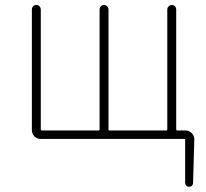

<svg xmlns="http://www.w3.org/2000/svg" viewBox="-20 -545 812 756"><path d="M673.8 -36.1Q673.8 -31.2 678.7 -31.2H710Q724.6 -31.2 734.9 -21Q745.1 -10.7 745.1 2.9L740.2 174.8Q740.2 181.6 735.8 186Q731.4 190.4 724.6 190.4Q717.8 190.4 713.4 186Q709 181.6 709 174.8V5.9Q709 2 705.1 2H139.6Q125 2 115.2 -8.3Q105.5 -18.6 105.5 -33.2V-507.8Q105.5 -514.6 110.4 -520Q115.2 -525.4 123 -525.4Q130.9 -525.4 135.7 -520Q140.6 -514.6 140.6 -507.8V-36.1Q140.6 -31.2 145.5 -31.2H367.2Q372.1 -31.2 372.1 -36.1V-507.8Q372.1 -514.6 377 -520Q381.8 -525.4 389.2 -525.4Q396.5 -525.4 401.9 -520Q407.2 -514.6 407.2 -507.8V-36.1Q407.2 -31.2 411.1 -31.2H634.8Q638.7 -31.2 638.7 -36.1V-507.8Q638.7 -514.6 644 -520Q649.4 -525.4 656.7 -525.4Q664.1 -525.4 668.9 -520Q673.8 -514.6 673.8 -507.8Z"/></svg>

Font: Gen Jyuu Gothic ExtraLight
Style: Regular
Weight: 100
Designer: [Source Han Sans]
Ryoko NISHIZUKA  (kana & ideographs); Paul D. Hunt (Latin, Greek & Cyrillic); Wenlong ZHANG  (bopomofo
Version: Version 1.002.20150607